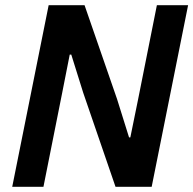

<svg xmlns="http://www.w3.org/2000/svg" viewBox="-20 -718 743 738"><path d="M424 0 300 -361 254 -508H248L219 -361L147 0H27L167 -698H305L430 -337L476 -190H481L511 -337L583 -698H703L563 0Z"/></svg>

Font: IBM Plex Sans SemiBold
Style: Italic
Weight: 600
Italic angle: -11.31°
Designer: Mike Abbink, Paul van der Laan, Pieter van Rosmalen
Foundry: Bold Monday
Version: Version 3.201